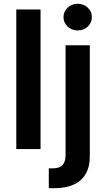

<svg xmlns="http://www.w3.org/2000/svg" viewBox="-20 -777 553 1001"><path d="M191.4 -727.5V0H64.9V-727.5ZM321.8 -541H448.2V35.2Q448.7 91.8 427 129.4Q405.3 167 364 185.5Q322.8 204.1 264.2 204.1H234.4V100.6H254.9Q291 100.6 306.4 83.3Q321.8 65.9 321.8 31.7ZM385.3 -618.2Q354.5 -618.2 332.8 -638.4Q311 -658.7 311 -687.5Q311 -716.8 332.8 -737.1Q354.5 -757.3 385.3 -757.3Q416 -757.3 437.5 -737.1Q459 -716.8 459 -687.5Q459 -658.7 437.5 -638.4Q416 -618.2 385.3 -618.2Z"/></svg>

Font: Inter 17pt SemiBold
Style: Regular
Weight: 600
Version: Version 4.001;git-66647c0bb